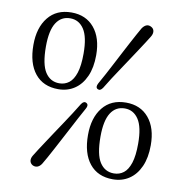

<svg xmlns="http://www.w3.org/2000/svg" viewBox="-81 -791 847 884"><g transform="rotate(10 342.0 -349.0)"><path d="M183.5 -711.5Q251 -711.5 290 -665Q329 -618.5 329 -537.5Q329 -479 310.5 -437.8Q292 -396.5 259.2 -374.8Q226.5 -353 183.5 -353Q113 -353 74.5 -400.8Q36 -448.5 36 -534.5Q36 -615 74.8 -663.2Q113.5 -711.5 183.5 -711.5ZM270.5 -534.5Q270.5 -612.5 246.8 -648.2Q223 -684 182.5 -684Q140 -684 117 -647.8Q94 -611.5 94 -537Q94 -453.5 117.8 -417Q141.5 -380.5 183.5 -380.5Q209.5 -380.5 229 -395.5Q248.5 -410.5 259.5 -444.2Q270.5 -478 270.5 -534.5ZM386.5 -395Q380.5 -386.5 374.8 -384Q369 -381.5 362.5 -385Q356.5 -388.5 356.2 -395.2Q356 -402 360.5 -410.5Q374 -434 388.2 -460.8Q402.5 -487.5 416.8 -515Q431 -542.5 445 -569Q459 -595.5 471.5 -619.2Q484 -643 494.8 -662.5Q505.5 -682 513 -695Q522 -708.5 533.2 -712.8Q544.5 -717 557 -709.5Q568 -703 569.2 -691Q570.5 -679 562.5 -666Q555.5 -654.5 544 -636.5Q532.5 -618.5 517.5 -595.8Q502.5 -573 485.8 -547.8Q469 -522.5 451.5 -496.2Q434 -470 417.2 -444.2Q400.5 -418.5 386.5 -395ZM298.5 -303Q304.5 -312 310.5 -314.5Q316.5 -317 323 -313Q329 -309.5 329.5 -302.8Q330 -296 325 -287.5Q312 -264.5 298 -238Q284 -211.5 269.5 -184Q255 -156.5 240.8 -129.8Q226.5 -103 213.8 -79Q201 -55 190.2 -35.5Q179.5 -16 171.5 -3Q163 10.5 151.5 14.5Q140 18.5 128 12Q117 5 115.5 -6.8Q114 -18.5 122 -31.5Q129 -43.5 141 -61.8Q153 -80 168 -103Q183 -126 200 -151.5Q217 -177 234.5 -203.2Q252 -229.5 268.5 -255Q285 -280.5 298.5 -303ZM503 -346.5Q570.5 -346.5 609.5 -300Q648.5 -253.5 648.5 -172.5Q648.5 -114 630 -72.8Q611.5 -31.5 578.8 -9.8Q546 12 503 12Q432.5 12 394 -35.8Q355.5 -83.5 355.5 -169.5Q355.5 -250 394.2 -298.2Q433 -346.5 503 -346.5ZM590 -169.5Q590 -247.5 566.2 -283.2Q542.5 -319 502 -319Q459.5 -319 436.5 -282.8Q413.5 -246.5 413.5 -172Q413.5 -88.5 437.2 -52Q461 -15.5 503 -15.5Q529 -15.5 548.5 -30.5Q568 -45.5 579 -79.2Q590 -113 590 -169.5Z"/></g></svg>

Font: Fraunces 48pt Soft Wonky Light
Style: Regular
Weight: 300
Version: Version 1.000;[b76b70a41]